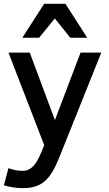

<svg xmlns="http://www.w3.org/2000/svg" viewBox="-26 -786 565 999"><path d="M18.1 88.9Q35.2 95.7 54.4 99.4Q73.7 103 91.8 103Q106.4 103 119.4 97.9Q132.3 92.8 144.3 81.3Q156.2 69.8 167.2 51.3Q178.2 32.7 189 5.9L204.1 -30.8L18.1 -512.2H128.9L259.8 -161.1L393.1 -512.2H501L280.8 37.1Q263.7 79.1 246.1 108.6Q228.5 138.2 206.5 157Q184.6 175.8 157.2 184.3Q129.9 192.9 94.2 192.9Q69.8 192.9 43 189Q16.1 185.1 -5.9 178.2ZM339.4 -589.8 259.3 -689.9 177.7 -589.8H90.3L203.6 -766.1H314.5L427.7 -589.8Z"/></svg>

Font: Clear Sans Medium
Style: Regular
Weight: 500
Foundry: Intel Corporation
Version: Version 1.00